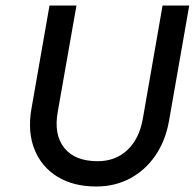

<svg xmlns="http://www.w3.org/2000/svg" viewBox="-20 -670 708 698"><path d="M160 -650H258L190 -264Q175 -181 213.5 -132.5Q252 -84 335 -84Q400 -84 443 -124.5Q486 -165 499 -237L571 -650H668L594 -228Q581 -157 544.5 -104Q508 -51 453 -21.5Q398 8 330 8Q247 8 189 -27.5Q131 -63 105.5 -126.5Q80 -190 94 -273Z"/></svg>

Font: Overused Grotesk Medium
Style: Italic
Weight: 500
Italic angle: -10°
Version: Version 0.003